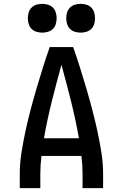

<svg xmlns="http://www.w3.org/2000/svg" viewBox="-20 -980 640 1000"><path d="M83 0V-74Q83 -130 92 -186.5Q101 -243 113 -298.5Q125 -354 139.5 -409Q154 -464 170 -518.5Q186 -573 203 -627Q220 -681 239 -735H361Q380 -681 397 -627Q414 -573 430 -518.5Q446 -464 460.5 -409Q475 -354 487 -298.5Q499 -243 508 -186.5Q517 -130 517 -74V0H410V-74Q410 -97 408.5 -120.5Q407 -144 404 -168H196Q193 -144 191.5 -120.5Q190 -97 190 -74V0ZM391 -260Q374 -357 350 -452.5Q326 -548 300 -643Q274 -548 250 -452.5Q226 -357 209 -260ZM400 -810Q385 -810 370 -814.5Q355 -819 344.5 -829.5Q334 -840 329.5 -855Q325 -870 325 -885Q325 -900 329.5 -915Q334 -930 344.5 -940.5Q355 -951 370 -955.5Q385 -960 400 -960Q415 -960 430 -955.5Q445 -951 455.5 -940.5Q466 -930 470.5 -915Q475 -900 475 -885Q475 -870 470.5 -855Q466 -840 455.5 -829.5Q445 -819 430 -814.5Q415 -810 400 -810ZM200 -810Q185 -810 170 -814.5Q155 -819 144.5 -829.5Q134 -840 129.5 -855Q125 -870 125 -885Q125 -900 129.5 -915Q134 -930 144.5 -940.5Q155 -951 170 -955.5Q185 -960 200 -960Q215 -960 230 -955.5Q245 -951 255.5 -940.5Q266 -930 270.5 -915Q275 -900 275 -885Q275 -870 270.5 -855Q266 -840 255.5 -829.5Q245 -819 230 -814.5Q215 -810 200 -810Z"/></svg>

Font: Zed Mono Semibold Extended
Style: Regular
Weight: 600
Width: 7
Monospace: yes
Designer: Belleve Invis
Foundry: Belleve Invis
Version: Version 1.0.0; ttfautohint (v1.8.4)